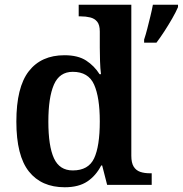

<svg xmlns="http://www.w3.org/2000/svg" viewBox="-20 -780 771 810"><path d="M253 10Q155 10 102 -56.5Q49 -123 49 -267Q49 -412 101.5 -479.5Q154 -547 252 -547Q309 -547 343.5 -524.5Q378 -502 400 -467H406Q403 -491 402 -522Q401 -553 401 -579V-647Q401 -675 390 -688.5Q379 -702 360.5 -706.5Q342 -711 320 -711H312V-760H534V-123Q534 -93 544 -77Q554 -61 571.5 -55Q589 -49 612 -49H620V0H432L411 -82H407Q385 -39 348.5 -14.5Q312 10 253 10ZM287 -61Q353 -61 377 -112Q401 -163 401 -268Q401 -369 377 -423Q353 -477 287 -477Q231 -477 207.5 -423Q184 -369 184 -267Q184 -164 207.5 -112.5Q231 -61 287 -61ZM588 -613Q595 -634 601.5 -659.5Q608 -685 614.5 -711.5Q621 -738 625 -760H731V-750Q722 -729 706.5 -702Q691 -675 673.5 -648Q656 -621 640 -600H588Z"/></svg>

Font: Noto Rashi Hebrew SemiBold
Style: Regular
Weight: 600
Version: Version 1.006